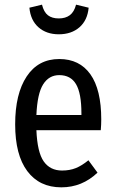

<svg xmlns="http://www.w3.org/2000/svg" viewBox="-20 -791 494 823"><path d="M412 -233H136Q140 -138 167.5 -99Q195 -60 246 -60Q279 -60 305 -70.5Q331 -81 359 -104L398 -51Q332 12 243 12Q149 12 97 -57.5Q45 -127 45 -258Q45 -389 94.5 -463.5Q144 -538 234 -538Q321 -538 367.5 -472.5Q414 -407 414 -279Q414 -257 412 -233ZM329 -305Q329 -391 306 -430Q283 -469 234 -469Q190 -469 165 -429.5Q140 -390 136 -298H329ZM106 -758 160 -771Q168 -739 185.5 -725.5Q203 -712 232 -712Q261 -712 279.5 -726Q298 -740 306 -771L360 -758Q355 -704 320.5 -674Q286 -644 232 -644Q179 -644 145 -674Q111 -704 106 -758Z"/></svg>

Font: Fira Sans Extra Condensed
Style: Regular
Weight: 400
Width: 1
Designer: Carrois Corporate & Edenspiekermann AG
Foundry: Carrois Corporate GbR & Edenspiekermann AG
Version: Version 4.203